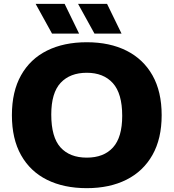

<svg xmlns="http://www.w3.org/2000/svg" viewBox="-20 -970 904 1000"><path d="M432 10Q312.5 10 225 -33.5Q137.5 -77 89.8 -161.8Q42 -246.5 42 -370Q42 -493.5 89.8 -578.2Q137.5 -663 225 -706.5Q312.5 -750 432 -750Q551.5 -750 639 -706Q726.5 -662 774.2 -577.5Q822 -493 822 -370Q822 -247.5 774 -162.8Q726 -78 638.5 -34Q551 10 432 10ZM432 -149Q520.5 -149 568.5 -202Q616.5 -255 616.5 -366.5Q616.5 -483 567.8 -537Q519 -591 432 -591Q345 -591 296 -538.8Q247 -486.5 247 -373.5Q247 -255.5 295.2 -202.2Q343.5 -149 432 -149ZM472 -795 386.5 -950H537.5L613 -795ZM251 -795 165.5 -950H316.5L392 -795Z"/></svg>

Font: Encode Sans SemiExpanded SemiExpanded ExtraBold
Style: Regular
Weight: 800
Width: 6
Designer: Multiple Designers
Foundry: Impallari Type
Version: Version 3.000; ttfautohint (v1.8.3) -l 8 -r 50 -G 200 -x 14 